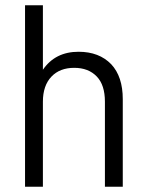

<svg xmlns="http://www.w3.org/2000/svg" viewBox="-20 -710 562 730"><path d="M143.1 -689.9V-444.8Q189.9 -513.2 278.8 -513.2Q356.9 -513.2 402.8 -465.8Q446.8 -418.9 446.8 -333V0H378.9V-323.2Q378.9 -386.7 348.1 -418.9Q316.4 -452.1 262.2 -452.1Q207.5 -452.1 175.8 -418.9Q143.1 -384.8 143.1 -323.2V0H75.2V-689.9Z"/></svg>

Font: D-DIN-PRO
Style: Regular
Weight: 400
Designer: Charles Nix
Foundry: Datto Inc.
Version: Version 1.000;hotconv 1.0.109;makeotfexe 2.5.65596